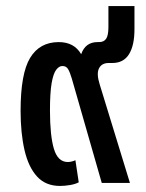

<svg xmlns="http://www.w3.org/2000/svg" viewBox="-20 -604 483 634"><path d="M178 10Q131 10 102.5 -21Q74 -52 61 -108Q48 -164 48 -238Q48 -361 79.5 -413Q111 -465 174 -465Q225 -465 248 -425Q262 -465 302 -465H307Q323 -465 330.5 -476Q338 -487 338 -515V-584H424V-507Q424 -454 406 -425Q388 -396 351 -396H339Q316 -396 307 -378.5Q298 -361 309 -326L409 0H316L217 -345Q211 -365 205 -375.5Q199 -386 186 -386Q175 -386 165.5 -373.5Q156 -361 150.5 -329.5Q145 -298 145 -239Q145 -156 158 -112.5Q171 -69 204 -69Q209 -69 216 -70.5Q223 -72 229 -75L240 -2Q229 4 211.5 7Q194 10 178 10Z"/></svg>

Font: Noto Sans Thai UI Cond Med
Style: Regular
Weight: 500
Width: 3
Designer: Monotype Design Team
Foundry: Monotype Imaging Inc.
Version: Version 2.000; ttfautohint (v1.8.4.7-5d5b)